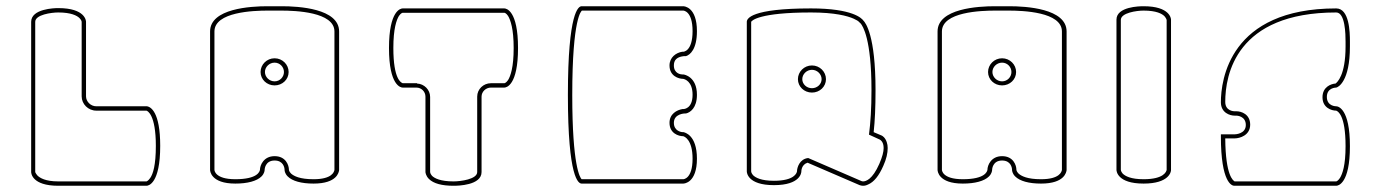

<svg xmlns="http://www.w3.org/2000/svg" viewBox="-20 -552 4431 616"><path d="M235 -494C242 -487 242 -482 242 -482V-243C242 -218 263 -197 289 -197H450C453 -196 480 -185 480 -84C480 -22 471 6 462 19C455 29 450 30 450 30H167C126 30 108 19 100 11C94 4 93 0 93 0V-482C93 -505 145 -512 167 -512C208 -512 227 -502 235 -494ZM494 -84C494 -194 463 -209 452 -211H289C271 -211 256 -226 256 -243V-482C256 -485 254 -526 167 -526H166C155 -526 80 -524 80 -482V0C80 3 82 44 167 44H450C456 44 494 38 494 -84Z M891 -321C891 -305 878 -291 861 -291C844 -291 830 -305 830 -321C830 -337 844 -351 861 -351C878 -351 891 -337 891 -321ZM906 -321C906 -345 886 -365 861 -365C836 -365 816 -345 816 -321C816 -297 836 -278 861 -278C886 -278 906 -297 906 -321ZM1053 -451V-7C1052 -1 1046 23 986 23C942 23 923 13 914 5C907 -2 907 -7 907 -7C907 -22 897 -51 861 -51C826 -51 814 -22 814 -7C813 -2 807 23 735 23C668 23 668 -7 668 -7V-451C668 -514 794 -518 839 -518H860H861H882C927 -518 1053 -514 1053 -451ZM861 -532H838C785 -532 654 -525 654 -451V-7C654 -4 656 37 735 37C774 37 804 29 819 14C829 4 829 -6 829 -7C829 -8 830 -37 861 -37C889 -37 893 -14 893 -7C893 -6 893 4 903 14C918 29 947 37 986 37C1062 37 1067 0 1068 -6V-451C1068 -525 937 -532 884 -532Z M1260 -501C1267 -511 1272 -511 1272 -511H1598C1599 -511 1604 -510 1610 -501C1618 -488 1628 -459 1628 -398C1628 -336 1618 -308 1610 -295C1603 -285 1598 -285 1598 -285H1555C1531 -285 1511 -266 1511 -242V0C1511 23 1458 30 1435 30C1393 30 1374 20 1366 12C1360 5 1360 0 1360 0V-241C1360 -264 1341 -283 1318 -284V-285H1295H1272C1267 -287 1242 -297 1242 -398C1242 -460 1252 -488 1260 -501ZM1345 -242V0C1345 1 1346 12 1356 22C1371 37 1398 44 1435 44H1436C1448 44 1525 43 1525 0V-242C1525 -258 1539 -271 1555 -271H1598C1604 -271 1642 -277 1642 -398C1642 -519 1604 -525 1598 -525H1272C1266 -525 1228 -519 1228 -398C1228 -277 1266 -271 1272 -271H1316C1332 -271 1345 -258 1345 -242Z M2128 -342C2128 -308 2157 -299 2172 -299C2177 -298 2202 -291 2202 -248C2202 -202 2173 -202 2172 -202H2170H2169C2152 -199 2128 -187 2128 -158C2128 -124 2157 -115 2172 -115C2176 -114 2202 -104 2202 -43C2202 23 2172 23 2172 23H1846C1841 18 1816 -19 1816 -247C1816 -498 1846 -517 1847 -518H2172C2173 -518 2202 -517 2202 -452C2202 -386 2172 -386 2172 -386H2170H2169C2149 -383 2128 -368 2128 -342ZM2216 -43C2216 -120 2176 -127 2173 -128H2171C2165 -128 2142 -132 2142 -158C2142 -187 2176 -188 2178 -188H2180H2181C2194 -191 2216 -205 2216 -248C2216 -306 2175 -313 2173 -313H2171H2170C2164 -313 2142 -316 2142 -342C2142 -350 2144 -357 2149 -362C2158 -371 2174 -372 2177 -372H2178H2180H2181C2194 -376 2216 -394 2216 -452C2216 -530 2175 -532 2172 -532H1846C1836 -532 1802 -514 1802 -247C1802 20 1836 37 1846 37H2172C2175 37 2216 35 2216 -43Z M2616 -298C2616 -282 2602 -269 2585 -269C2568 -269 2554 -282 2554 -298C2554 -314 2568 -328 2585 -328C2602 -328 2616 -314 2616 -298ZM2630 -298C2630 -322 2610 -342 2585 -342C2560 -342 2540 -322 2540 -298C2540 -274 2560 -255 2585 -255C2610 -255 2630 -274 2630 -298ZM2744 29C2687 4 2630 -20 2573 -45C2545 -42 2537 -14 2537 -2C2536 3 2529 28 2463 28C2422 28 2404 18 2396 10C2390 3 2390 -2 2390 -2V-482C2392 -486 2416 -512 2582 -512C2658 -512 2699 -501 2719 -492C2739 -483 2736 -480 2741 -477C2748 -469 2776 -427 2776 -263C2776 -204 2773 -159 2768 -120C2780 -115 2791 -109 2803 -104C2804 -103 2815 -98 2815 -77C2815 -65 2811 -49 2801 -26C2779 24 2758 30 2749 30C2746 30 2744 29 2744 29ZM2825 -96C2820 -111 2811 -116 2809 -117L2783 -128C2787 -164 2789 -209 2789 -263C2789 -439 2757 -479 2750 -486C2745 -493 2716 -525 2582 -525C2389 -525 2376 -492 2376 -482V-2C2376 1 2378 42 2463 42C2549 42 2551 1 2551 -2C2551 -3 2551 -24 2571 -30L2738 42C2739 42 2743 44 2749 44C2754 44 2759 43 2765 40C2784 32 2800 12 2814 -20C2824 -42 2828 -61 2828 -77C2828 -84 2827 -90 2825 -96Z M3225 -321C3225 -305 3212 -291 3195 -291C3178 -291 3164 -305 3164 -321C3164 -337 3178 -351 3195 -351C3212 -351 3225 -337 3225 -321ZM3240 -321C3240 -345 3220 -365 3195 -365C3170 -365 3150 -345 3150 -321C3150 -297 3170 -278 3195 -278C3220 -278 3240 -297 3240 -321ZM3387 -451V-7C3386 -1 3380 23 3320 23C3276 23 3257 13 3248 5C3241 -2 3241 -7 3241 -7C3241 -22 3231 -51 3195 -51C3160 -51 3148 -22 3148 -7C3147 -2 3141 23 3069 23C3002 23 3002 -7 3002 -7V-451C3002 -514 3128 -518 3173 -518H3194H3195H3216C3261 -518 3387 -514 3387 -451ZM3195 -532H3172C3119 -532 2988 -525 2988 -451V-7C2988 -4 2990 37 3069 37C3108 37 3138 29 3153 14C3163 4 3163 -6 3163 -7C3163 -8 3164 -37 3195 -37C3223 -37 3227 -14 3227 -7C3227 -6 3227 4 3237 14C3252 29 3281 37 3320 37C3396 37 3401 0 3402 -6V-451C3402 -525 3271 -532 3218 -532Z M3716 -500C3722 -493 3723 -488 3723 -488V-7C3722 -2 3715 23 3649 23C3608 23 3590 13 3582 5C3576 -2 3576 -7 3576 -7V-488C3576 -511 3627 -518 3649 -518C3690 -518 3708 -508 3716 -500ZM3737 -6V-7V-489C3737 -492 3734 -532 3649 -532H3648C3637 -532 3562 -531 3562 -489V-7C3562 -4 3564 37 3649 37C3731 37 3737 -1 3737 -6Z M3911 -108H3941C3958 -108 3991 -118 3991 -152C3991 -186 3962 -195 3947 -195H3941C3940 -195 3911 -195 3911 -225C3911 -311 3945 -512 4267 -512C4296 -512 4297 -442 4297 -418V-403C4297 -310 4270 -288 4265 -284C4250 -283 4223 -273 4223 -240C4223 -206 4252 -197 4267 -197C4272 -195 4297 -184 4297 -83C4297 -21 4287 6 4279 19C4273 28 4268 30 4267 30H3941C3937 27 3912 14 3911 -108ZM4267 -525C3924 -525 3897 -294 3897 -224C3897 -190 3926 -181 3941 -181H3947C3948 -181 3977 -180 3977 -151C3977 -122 3943 -121 3941 -121H3897V-115C3897 36 3933 44 3940 44H4267C4273 44 4311 38 4311 -83C4311 -204 4273 -211 4267 -211C4266 -211 4237 -211 4237 -241C4237 -271 4266 -271 4267 -271C4273 -272 4311 -290 4311 -403V-419C4311 -450 4309 -525 4267 -525Z"/></svg>

Font: Platiipus Light
Style: Light
Weight: 400
Version: Version 001.000